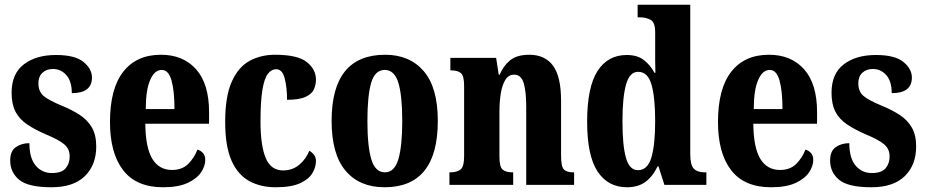

<svg xmlns="http://www.w3.org/2000/svg" viewBox="-20 -780 3907 810"><path d="M197 10Q99 10 61 -21.5Q23 -53 23 -103Q23 -143 47 -159.5Q71 -176 104 -176Q104 -113 130.5 -81.5Q157 -50 199 -50Q240 -50 257 -70Q274 -90 274 -120Q274 -152 250.5 -171.5Q227 -191 176 -212Q127 -233 94 -255.5Q61 -278 45 -309.5Q29 -341 29 -389Q29 -469 80.5 -508.5Q132 -548 216 -548Q297 -548 332.5 -518.5Q368 -489 368 -453Q368 -387 283 -387Q283 -437 260 -463Q237 -489 203 -489Q176 -489 159 -473Q142 -457 142 -429Q142 -395 162.5 -376.5Q183 -358 241 -334Q285 -316 317.5 -294.5Q350 -273 368 -241.5Q386 -210 386 -162Q386 -84 338 -37Q290 10 197 10Z M668 10Q555 10 499.5 -62Q444 -134 444 -265Q444 -406 500 -477.5Q556 -549 659 -549Q753 -549 807.5 -487.5Q862 -426 862 -307V-258H593Q594 -157 622.5 -110Q651 -63 706 -63Q748 -63 773.5 -88Q799 -113 813 -149Q827 -145 836.5 -134Q846 -123 846 -106Q846 -79 828 -52.5Q810 -26 771 -8Q732 10 668 10ZM716 -320Q716 -397 703.5 -441Q691 -485 662 -485Q632 -485 613.5 -442.5Q595 -400 595 -320Z M1143 10Q1079 10 1031 -16.5Q983 -43 956.5 -103Q930 -163 930 -266Q930 -374 958 -436Q986 -498 1033.5 -523.5Q1081 -549 1140 -549Q1236 -549 1274.5 -518Q1313 -487 1313 -444Q1313 -423 1304.5 -403.5Q1296 -384 1269.5 -371.5Q1243 -359 1191 -359Q1191 -411 1181 -449.5Q1171 -488 1145 -488Q1125 -488 1110 -468.5Q1095 -449 1087 -400.5Q1079 -352 1079 -267Q1079 -166 1101 -113.5Q1123 -61 1174 -61Q1214 -61 1242.5 -85Q1271 -109 1285 -144Q1297 -137 1305 -126.5Q1313 -116 1313 -100Q1313 -76 1298.5 -50.5Q1284 -25 1247 -7.5Q1210 10 1143 10Z M1602 10Q1497 10 1438 -59.5Q1379 -129 1379 -270Q1379 -549 1605 -549Q1708 -549 1767.5 -480Q1827 -411 1827 -270Q1827 10 1602 10ZM1604 -53Q1644 -53 1660.5 -108Q1677 -163 1677 -270Q1677 -377 1660.5 -431Q1644 -485 1603 -485Q1562 -485 1546 -431Q1530 -377 1530 -270Q1530 -163 1546.5 -108Q1563 -53 1604 -53Z M1876 0V-53H1880Q1908 -53 1923 -65Q1938 -77 1938 -122V-418Q1938 -460 1924.5 -471.5Q1911 -483 1884 -483H1880V-536H2073L2084 -465H2088Q2104 -503 2132.5 -526Q2161 -549 2213 -549Q2279 -549 2313 -503Q2347 -457 2347 -355V-124Q2347 -77 2359 -65Q2371 -53 2398 -53H2402V0H2200V-329Q2200 -393 2189.5 -429Q2179 -465 2149 -465Q2125 -465 2111.5 -442.5Q2098 -420 2092.5 -384.5Q2087 -349 2087 -309V-119Q2087 -76 2100.5 -64.5Q2114 -53 2141 -53H2145V0Z M2625 10Q2545 10 2501 -56.5Q2457 -123 2457 -267Q2457 -412 2500.5 -480Q2544 -548 2624 -548Q2669 -548 2696.5 -526.5Q2724 -505 2741 -473H2745Q2744 -495 2744 -524.5Q2744 -554 2744 -583V-644Q2744 -686 2724.5 -696.5Q2705 -707 2678 -707H2670V-760H2892V-130Q2892 -84 2907 -68.5Q2922 -53 2952 -53H2960V0H2783L2758 -78H2754Q2735 -37 2704 -13.5Q2673 10 2625 10ZM2671 -62Q2712 -62 2728 -115.5Q2744 -169 2744 -269Q2744 -369 2728.5 -423Q2713 -477 2672 -477Q2636 -477 2621 -423Q2606 -369 2606 -268Q2606 -165 2621 -113.5Q2636 -62 2671 -62Z M3233 10Q3120 10 3064.5 -62Q3009 -134 3009 -265Q3009 -406 3065 -477.5Q3121 -549 3224 -549Q3318 -549 3372.5 -487.5Q3427 -426 3427 -307V-258H3158Q3159 -157 3187.5 -110Q3216 -63 3271 -63Q3313 -63 3338.5 -88Q3364 -113 3378 -149Q3392 -145 3401.5 -134Q3411 -123 3411 -106Q3411 -79 3393 -52.5Q3375 -26 3336 -8Q3297 10 3233 10ZM3281 -320Q3281 -397 3268.5 -441Q3256 -485 3227 -485Q3197 -485 3178.5 -442.5Q3160 -400 3160 -320Z M3656 10Q3558 10 3520 -21.5Q3482 -53 3482 -103Q3482 -143 3506 -159.5Q3530 -176 3563 -176Q3563 -113 3589.5 -81.5Q3616 -50 3658 -50Q3699 -50 3716 -70Q3733 -90 3733 -120Q3733 -152 3709.5 -171.5Q3686 -191 3635 -212Q3586 -233 3553 -255.5Q3520 -278 3504 -309.5Q3488 -341 3488 -389Q3488 -469 3539.5 -508.5Q3591 -548 3675 -548Q3756 -548 3791.5 -518.5Q3827 -489 3827 -453Q3827 -387 3742 -387Q3742 -437 3719 -463Q3696 -489 3662 -489Q3635 -489 3618 -473Q3601 -457 3601 -429Q3601 -395 3621.5 -376.5Q3642 -358 3700 -334Q3744 -316 3776.5 -294.5Q3809 -273 3827 -241.5Q3845 -210 3845 -162Q3845 -84 3797 -37Q3749 10 3656 10Z"/></svg>

Font: Noto Serif Myanmar ExtraCondensed ExtraBold
Style: Regular
Weight: 800
Width: 2
Designer: Ben Mitchell and the Monotype Design Team
Foundry: Monotype Imaging Inc.
Version: Version 2.106; ttfautohint (v1.8.4.7-5d5b)